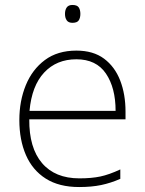

<svg xmlns="http://www.w3.org/2000/svg" viewBox="-20 -744 585 774"><path d="M288 -540Q356 -540 399.5 -507.5Q443 -475 464.5 -419.5Q486 -364 486 -294V-263H98Q97 -148 149.5 -86.5Q202 -25 300 -25Q349 -25 384.5 -32.5Q420 -40 465 -61V-23Q426 -6 387.5 2Q349 10 299 10Q218 10 164.5 -24Q111 -58 84.5 -119Q58 -180 58 -260Q58 -337 84 -400.5Q110 -464 161 -502Q212 -540 288 -540ZM288 -505Q208 -505 158 -451.5Q108 -398 99 -297H446Q446 -390 407 -447.5Q368 -505 288 -505ZM272 -724Q291 -724 297.5 -714Q304 -704 304 -688Q304 -672 297.5 -662Q291 -652 272 -652Q256 -652 249 -662Q242 -672 242 -688Q242 -704 249 -714Q256 -724 272 -724Z"/></svg>

Font: Noto Sans Devanagari ExtraLight
Style: Regular
Weight: 200
Designer: Jelle Bosma - Monotype Design Team
Foundry: Monotype Imaging Inc.
Version: Version 2.004; ttfautohint (v1.8.4.7-5d5b)